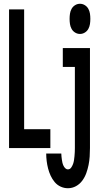

<svg xmlns="http://www.w3.org/2000/svg" viewBox="-20 -785 540 1018"><path d="M404 -605Q418 -605 430 -612.5Q442 -620 448.5 -632Q455 -644 457 -657.5Q459 -671 459 -685Q459 -699 457 -712.5Q455 -726 448.5 -738Q442 -750 430 -757.5Q418 -765 404 -765Q390 -765 378 -757.5Q366 -750 359.5 -738Q353 -726 351 -712.5Q349 -699 349 -685Q349 -671 351 -657.5Q353 -644 359.5 -632Q366 -620 378 -612.5Q390 -605 404 -605ZM28 0H247V-100H108V-735H28ZM340 213Q363 213 383 202Q403 191 416.5 172.5Q430 154 437.5 133Q445 112 449.5 90Q454 68 455.5 45Q457 22 457 0V-530H313V-430H377V0Q377 10 376.5 21Q376 32 375 42.5Q374 53 372.5 63.5Q371 74 367.5 84Q364 94 357.5 103.5Q351 113 340 113Q332 113 326 107Q320 101 316.5 93.5Q313 86 311 78Q309 70 308 61.5Q307 53 306 45Q305 37 305 29H225Q225 49 227.5 69Q230 89 235 108.5Q240 128 248.5 146.5Q257 165 270 180.5Q283 196 301.5 204.5Q320 213 340 213Z"/></svg>

Font: Iosevka SS09
Style: Bold
Weight: 700
Monospace: yes
Designer: Belleve Invis
Foundry: Belleve Invis
Version: Version 5.2.1; ttfautohint (v1.8.3)